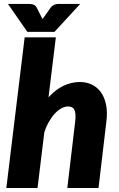

<svg xmlns="http://www.w3.org/2000/svg" viewBox="-20 -934 592 954"><path d="M11.5 0ZM11.5 0 102.5 -748.5H257.5L221 -450.5Q256.5 -489.5 296 -508Q335.5 -526.5 377.5 -526.5Q410 -526.5 436.8 -513.5Q463.5 -500.5 481.5 -475.5Q499.5 -450.5 507 -413.8Q514.5 -377 508.5 -329.5L469.5 0H314.5L353.5 -329.5Q356 -350.5 355 -365Q354 -379.5 349.5 -388.5Q345 -397.5 337 -401.2Q329 -405 317.5 -405Q302 -405 285 -395.8Q268 -386.5 252.2 -369.5Q236.5 -352.5 222.8 -328.5Q209 -304.5 200 -275L166.5 0ZM19.5 -914.5H122.5Q131 -914.5 142.5 -912.2Q154 -910 162 -897L184.5 -852.5L191 -839.5L201 -852.5L232 -896.5Q237 -903 243 -906.8Q249 -910.5 254.8 -912.2Q260.5 -914 266 -914.2Q271.5 -914.5 275.5 -914.5H378.5L250.5 -775.5H116Z"/></svg>

Font: Lato Black
Style: Italic
Weight: 900
Italic angle: -7°
Designer: Lukasz Dziedzic
Foundry: tyPoland Lukasz Dziedzic
Version: Version 2.007; 2014-02-27